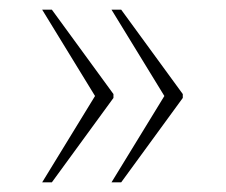

<svg xmlns="http://www.w3.org/2000/svg" viewBox="-20 -468 466 396"><path d="M210 -92 319 -270 210 -448H230L357 -274V-266L230 -92ZM67 -92 176 -270 67 -448H87L214 -274V-266L87 -92Z"/></svg>

Font: Noto Serif Hebrew SemiCondensed Thin
Style: Regular
Weight: 100
Width: 4
Designer: Monotype Design Team
Foundry: Monotype Imaging Inc.
Version: Version 2.004; ttfautohint (v1.8.4.7-5d5b)